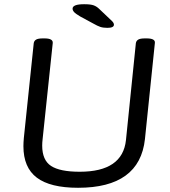

<svg xmlns="http://www.w3.org/2000/svg" viewBox="-20 -884 806 910"><path d="M350 6Q218 6 154.5 -42Q91 -90 91 -191Q91 -200 91.5 -209.5Q92 -219 93 -230L140 -680Q142 -691 151.5 -696.5Q161 -702 183 -702H191Q232 -702 230 -680L182 -225Q181 -217 180.5 -209Q180 -201 180 -194Q180 -125 222 -97.5Q264 -70 358 -70Q561 -70 577 -220L624 -680Q626 -691 635.5 -696.5Q645 -702 667 -702H675Q717 -702 714 -680L667 -225Q642 6 350 6ZM489 -752Q469 -752 455.5 -756.5Q442 -761 421 -773L360 -806Q338 -819 331 -827Q324 -835 324 -843Q324 -864 379 -864Q410 -864 424.5 -858.5Q439 -853 451 -841L511 -784Q520 -775 520 -767Q520 -752 489 -752Z"/></svg>

Font: Asap Semi Expanded Semi Expanded Regular
Style: Italic
Weight: 400
Width: 6
Italic angle: -6°
Designer: Pablo Cosgaya
Foundry: Omnibus-Type
Version: Version 3.001; ttfautohint (v1.8.4.7-5d5b)